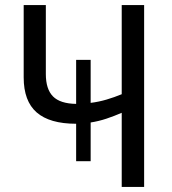

<svg xmlns="http://www.w3.org/2000/svg" viewBox="-20 -734 674 754"><path d="M546 -714V0H458V-291Q428 -278 398 -268Q368 -258 336 -253V-101H279V-248Q175 -248 124 -292.5Q73 -337 73 -430V-714H160V-443Q160 -384 188 -355.5Q216 -327 279 -326V-499H336V-330Q368 -334 398.5 -343Q429 -352 458 -364V-714Z"/></svg>

Font: Noto Sans SemiCondensed
Style: Regular
Weight: 400
Width: 4
Designer: Monotype Design Team
Foundry: Monotype Imaging Inc.
Version: Version 2.013; ttfautohint (v1.8.4.7-5d5b)